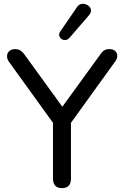

<svg xmlns="http://www.w3.org/2000/svg" viewBox="-20 -966 641 993"><path d="M300 7Q278 7 266 -5.5Q254 -18 254 -42V-365L274 -303L26 -647Q16 -661 16.5 -676.5Q17 -692 28 -702Q39 -712 58 -712Q73 -712 85 -705Q97 -698 108 -682L314 -398H291L497 -682Q508 -699 519 -705.5Q530 -712 547 -712Q565 -712 575.5 -702.5Q586 -693 586.5 -678Q587 -663 575 -647L327 -303L347 -365V-42Q347 7 300 7ZM339 -770Q330 -760 318.5 -759Q307 -758 298 -764.5Q289 -771 286.5 -781Q284 -791 291 -802L378 -929Q387 -942 399 -945Q411 -948 423 -944Q435 -940 442.5 -931.5Q450 -923 450.5 -911.5Q451 -900 441 -888Z"/></svg>

Font: Nunito Medium
Style: Regular
Weight: 500
Designer: Vernon Adams
Foundry: Vernon Adams
Version: Version 3.602